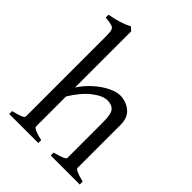

<svg xmlns="http://www.w3.org/2000/svg" viewBox="-215 -870 982 982"><g transform="rotate(45 276.0 -378.5)"><path d="M327 0V-21Q396 -39 396 -51V-310Q396 -369 380.5 -387Q365 -405 333 -405Q300 -405 255.5 -371Q211 -337 169 -269V-51Q169 -44 187.5 -36Q206 -28 237 -21V0H27V-21Q60 -29 78 -36Q96 -43 96 -51V-634Q96 -661 92 -673.5Q88 -686 73.5 -690.5Q59 -695 27 -698V-718Q68 -726 95.5 -734.5Q123 -743 150 -757L169 -740V-334Q197 -376 232.5 -406.5Q268 -437 302 -453Q336 -469 361 -469Q403 -469 436 -443Q469 -417 469 -362V-51Q469 -45 484 -38Q499 -31 537 -21V0Z"/></g></svg>

Font: ChillKai
Style: Regular
Weight: 400
Designer: ChillType
Foundry: 寒蝉字型
Version: Version 2.000